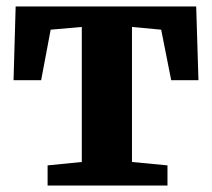

<svg xmlns="http://www.w3.org/2000/svg" viewBox="-20 -575 657 595"><path d="M127.5 0V-62.5L233.5 -73V-491.5L137 -483L107.5 -326.5H22L28.5 -555H588L595 -326.5H510.5L479.5 -483L389 -491.5V-73L499 -62.5V0Z"/></svg>

Font: Merriweather 20pt ExtraBold
Style: Regular
Weight: 800
Version: Version 2.100